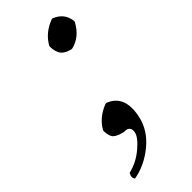

<svg xmlns="http://www.w3.org/2000/svg" viewBox="-187 -447 612 612"><g transform="rotate(-45 119.5 -140.5)"><path d="M126.5 -356 127.4 -359.9Q148.4 -397.5 192.9 -414.1H196.8Q234.9 -398.9 239.3 -359.9L238.8 -356Q215.3 -312 173.3 -301.8H169.4Q147 -307.1 137.2 -319.1Q127.4 -331.1 126.5 -356ZM57.6 -43.9 58.1 -47.9Q79.1 -85.4 123.5 -102.1H127.9Q187 -79.1 169.4 2.9Q158.7 52.7 115.2 88.4Q71.8 124 21.5 132.8Q13.2 123.5 22 107.9Q59.6 99.1 90.3 73.2Q121.1 47.4 125 28.8Q127.4 17.6 123.5 11.5Q119.6 5.4 114.5 4.2Q109.4 2.9 101.6 2.9Q77.1 -2.9 67.9 -11.5Q58.6 -20 57.6 -43.9Z"/></g></svg>

Font: Linux Biolinum
Style: Italic
Weight: 400
Italic angle: -12°
Designer: Philipp H. Poll
Foundry: Philipp H. Poll
Version: Version 1.1.3 ; ttfautohint (v0.9)